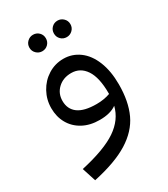

<svg xmlns="http://www.w3.org/2000/svg" viewBox="-209 -682 920 1051"><g transform="rotate(-30 251.5 -157.0)"><path d="M448 -117Q448 -9 413 66Q378 141 296 192Q214 243 73 273L45 186Q198 152 273 101Q348 50 367 -28Q329 0 261 0Q200 0 155 -24.5Q110 -49 86 -91.5Q62 -134 62 -188Q62 -242 87.5 -288.5Q113 -335 157 -362.5Q201 -390 254 -390Q309 -390 353.5 -357.5Q398 -325 423 -263Q448 -201 448 -117ZM375 -98V-103Q375 -202 342 -251.5Q309 -301 252 -301Q201 -301 168 -270Q135 -239 135 -192Q135 -140 173 -112Q211 -84 289 -84Q336 -84 375 -98ZM124 -535Q124 -557 139.5 -572Q155 -587 176 -587Q198 -587 213 -572Q228 -557 228 -535Q228 -513 213 -498Q198 -483 176 -483Q155 -483 139.5 -498Q124 -513 124 -535ZM279 -535Q279 -557 294 -572Q309 -587 331 -587Q352 -587 367.5 -572Q383 -557 383 -535Q383 -513 367.5 -498Q352 -483 331 -483Q309 -483 294 -498Q279 -513 279 -535Z"/></g></svg>

Font: FiraGOUPP
Style: Medium
Weight: 400
Designer: bBox Type
Foundry: bBox Type GmbH
Version: Version 1.001